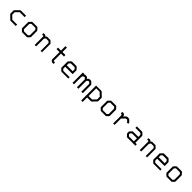

<svg xmlns="http://www.w3.org/2000/svg" viewBox="719 -3053 5581 5581"><g transform="rotate(45 3510.0 -262.5)"><path d="M422 -475V-416H219L116 -312V-213L222 -109H422V-51H210Q197 -51 189 -59L66 -180Q57 -189 57 -201V-324Q57 -336 66 -345L186 -466Q195 -475 206 -475Z M657 -374V-152L700 -110H862L902 -152V-374L863 -418H700ZM607 -407 668 -470Q675 -477 688 -477H876Q888 -477 898 -467L954 -404Q962 -396 962 -385V-140Q962 -128 953 -119L895 -60Q889 -53 877.5 -53H874H688Q677.5 -53 668 -60L606 -118Q597 -126 597 -140V-387Q597 -397 607 -407Z M1245 -442 1269 -466Q1278 -475 1290 -475H1414Q1426 -475 1434 -467L1493 -409Q1502 -400 1502 -388V-51H1445V-376L1402 -417H1302L1260 -373V-50H1200V-385Q1200 -387 1204 -397L1186 -417H1137V-476H1200Q1212 -476 1219 -467Z M1917 -123 1930 -109H1979V-49H1918Q1906 -49 1897 -58L1866 -89Q1857 -98 1857 -110V-415H1734V-476H1857V-659H1917V-476H2040V-415H1917Z M2276 -231V-152L2319 -107H2582V-51H2307Q2295 -51 2287 -59L2225 -119Q2217 -127 2217 -140V-382Q2217 -392 2227 -402L2288 -465Q2299 -476 2310 -476H2491Q2501 -476 2512 -465L2571 -403Q2580 -394 2580 -383V-231ZM2277 -293H2522V-371L2479 -415H2321L2277 -370Z M2999 -373V-49H2938V-373L2897 -415H2861L2817 -372V-49H2757V-475H2818V-458L2827 -467Q2836 -476 2848 -476H2910Q2923 -476 2932 -467L2968 -428L3006 -466Q3015 -475 3027 -475H3091Q3103 -475 3112 -466L3171 -407Q3180 -398 3180 -386V-49H3120V-374L3079 -415H3040Z M3297 -478H3517Q3526 -478 3530 -474L3653 -356Q3662 -347 3662 -335V-201Q3662 -189 3653 -180L3533 -59Q3524 -50 3513 -50H3357V134H3297ZM3357 -424V-109H3500L3603 -213V-323L3497 -424Z M3897 -374V-152L3940 -110H4102L4142 -152V-374L4103 -418H3940ZM3847 -407 3908 -470Q3915 -477 3928 -477H4116Q4128 -477 4138 -467L4194 -404Q4202 -396 4202 -385V-140Q4202 -128 4193 -119L4135 -60Q4129 -53 4117.5 -53H4114H3928Q3917.5 -53 3908 -60L3846 -118Q3837 -126 3837 -140V-387Q3837 -397 3847 -407Z M4486 -313V-50H4427V-384Q4427 -395.5 4418 -406Q4407.5 -415 4395 -415H4377V-476H4426Q4441 -476 4463.5 -456.5Q4486 -437 4486 -415V-396L4555 -466Q4565 -476 4576 -476H4649Q4662.5 -476 4670 -467L4733 -406Q4742 -397 4742 -384V-354H4682V-372L4637 -415H4589Z M5220 -108V-234H5019L4976 -190V-153L5018 -108ZM5280 -108H5341V-50H5005Q4993 -50 4984 -59L4926 -121Q4917 -130 4917 -142V-202Q4917 -214 4926 -223L4985 -284Q4993 -292 5006 -292H5220V-375L5179 -417H4975V-476H5191Q5203 -476 5212 -467L5271 -407Q5280 -398 5280 -387Z M5565 -442 5589 -466Q5598 -475 5610 -475H5734Q5746 -475 5754 -467L5813 -409Q5822 -400 5822 -388V-51H5765V-376L5722 -417H5622L5580 -373V-50H5520V-385Q5520 -387 5524 -397L5506 -417H5457V-476H5520Q5532 -476 5539 -467Z M6056 -231V-152L6099 -107H6362V-51H6087Q6075 -51 6067 -59L6005 -119Q5997 -127 5997 -140V-382Q5997 -392 6007 -402L6068 -465Q6079 -476 6090 -476H6271Q6281 -476 6292 -465L6351 -403Q6360 -394 6360 -383V-231ZM6057 -293H6302V-371L6259 -415H6101L6057 -370Z M6597 -374V-152L6640 -110H6802L6842 -152V-374L6803 -418H6640ZM6547 -407 6608 -470Q6615 -477 6628 -477H6816Q6828 -477 6838 -467L6894 -404Q6902 -396 6902 -385V-140Q6902 -128 6893 -119L6835 -60Q6829 -53 6817.5 -53H6814H6628Q6617.5 -53 6608 -60L6546 -118Q6537 -126 6537 -140V-387Q6537 -397 6547 -407Z"/></g></svg>

Font: IBM 3270
Style: Regular
Weight: 400
Monospace: yes
Version: Version 2.3.1